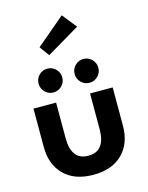

<svg xmlns="http://www.w3.org/2000/svg" viewBox="-127 -930 788 1021"><g transform="rotate(-15 267.0 -419.5)"><path d="M195.5 -663.5 156.5 -717 314.5 -851 378 -771.5ZM120.5 -577.8Q139.5 -597 166.5 -597Q193.5 -597 212.8 -577.8Q232 -558.5 232 -531.5Q232 -504.5 212.8 -485.2Q193.5 -466 166.5 -466Q139.5 -466 120.5 -485.2Q101.5 -504.5 101.5 -531.5Q101.5 -558.5 120.5 -577.8ZM365.5 -597Q392 -597 411.2 -577.8Q430.5 -558.5 430.5 -531.5Q430.5 -504.5 411.2 -485.2Q392 -466 365.5 -466Q338.5 -466 319.2 -485.2Q300 -504.5 300 -531.5Q300 -558.5 319.2 -577.8Q338.5 -597 365.5 -597ZM165.5 -214Q165.5 -93 259 -93Q352.5 -93 352.5 -214V-410.5H477V-199.5Q477 -102.5 419.5 -45.2Q362 12 259 12Q156 12 98.5 -45.2Q41 -102.5 41 -199.5V-410.5H165.5Z"/></g></svg>

Font: League Spartan SemiBold
Style: Regular
Weight: 600
Foundry: The League of Moveable Type
Version: Version 2.002